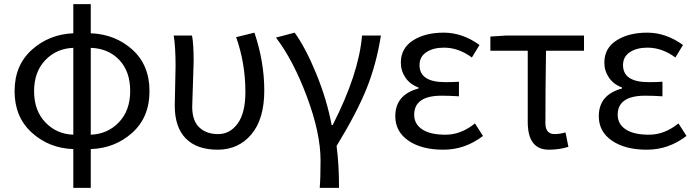

<svg xmlns="http://www.w3.org/2000/svg" viewBox="-20 -716 3386 935"><path d="M337 199V10Q219 6 135 -70Q51 -146 51 -272Q51 -398 135 -473.5Q219 -549 337 -554V-696H422V-554Q542 -549 625 -474Q708 -399 708 -272Q708 -145 624 -69.5Q540 6 422 10V199ZM337 -60V-483Q255 -480 200.5 -423Q146 -366 146 -272Q146 -178 200.5 -120.5Q255 -63 337 -60ZM422 -483V-60Q504 -63 559 -120.5Q614 -178 614 -273Q614 -368 561 -424Q508 -480 422 -483Z M923 -416 916 -196Q916 -128 950.5 -95.5Q985 -63 1042.5 -63Q1100 -63 1137.5 -114.5Q1175 -166 1175 -268Q1175 -408 1130 -535L1219 -557Q1267 -415 1267 -275.5Q1267 -136 1204 -61.5Q1141 13 1040 13Q939 13 885 -41.5Q831 -96 831 -202L835 -394Q835 -486 826 -543H915Q923 -505 923 -416Z M1537 199Q1541 150 1541 65Q1541 -67 1475 -244Q1409 -421 1324 -533L1415 -557Q1469 -482 1520.5 -356Q1572 -230 1595 -107H1600Q1728 -358 1743 -543H1835Q1813 -404 1765.5 -285.5Q1718 -167 1619 -5Q1631 82 1631 199Z M2332 -54Q2245 13 2139 13Q2033 13 1969 -31Q1905 -75 1905 -150Q1905 -255 2018 -285V-290Q1977 -305 1954.5 -338Q1932 -371 1932 -411Q1932 -481 1991 -519Q2050 -557 2141 -557Q2232 -557 2315 -497L2278 -436Q2213 -484 2142 -484Q2090 -484 2056.5 -462Q2023 -440 2023 -399Q2023 -316 2148 -316Q2189 -316 2215 -318V-247Q2169 -250 2131 -250Q1997 -250 1997 -157Q1997 -112 2036 -86Q2075 -60 2150 -60Q2225 -60 2293 -115Z M2748 -1Q2704 13 2653 13Q2550 13 2550 -122V-469H2368V-538L2446 -543H2824V-469H2639Q2636 -284 2636 -116Q2636 -63 2681 -63Q2705 -63 2734 -71Z M3323 -54Q3236 13 3130 13Q3024 13 2960 -31Q2896 -75 2896 -150Q2896 -255 3009 -285V-290Q2968 -305 2945.5 -338Q2923 -371 2923 -411Q2923 -481 2982 -519Q3041 -557 3132 -557Q3223 -557 3306 -497L3269 -436Q3204 -484 3133 -484Q3081 -484 3047.5 -462Q3014 -440 3014 -399Q3014 -316 3139 -316Q3180 -316 3206 -318V-247Q3160 -250 3122 -250Q2988 -250 2988 -157Q2988 -112 3027 -86Q3066 -60 3141 -60Q3216 -60 3284 -115Z"/></svg>

Font: Swei Fan Sans CJK TC
Style: Regular
Weight: 400
Version: Version 2.130